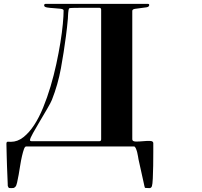

<svg xmlns="http://www.w3.org/2000/svg" viewBox="-20 -753 1040 987"><path d="M114 0Q108 0 103 14Q98 28 93 49.5Q88 71 84 96.5Q80 122 76 145Q72 168 68 185Q64 202 60 206Q54 212 51 213Q48 214 40 214Q30 214 27 213.5Q24 213 20 203Q20 202 19.5 187.5Q19 173 18 150.5Q17 128 16 101Q15 74 14.5 50Q14 26 13.5 8.5Q13 -9 13 -14Q13 -25 21 -24.5Q29 -24 36 -24Q70 -24 100 -47.5Q130 -71 155.5 -110Q181 -149 202 -200.5Q223 -252 240 -309Q257 -366 269.5 -424Q282 -482 290.5 -534.5Q299 -587 303 -630Q307 -673 307 -699Q307 -706 291.5 -708Q276 -710 257 -711Q238 -712 222.5 -714.5Q207 -717 207 -725Q207 -733 214 -733H741Q747 -733 747 -727Q747 -718 733.5 -715.5Q720 -713 703.5 -711.5Q687 -710 673.5 -707.5Q660 -705 660 -697V-37Q660 -26 677 -25.5Q694 -25 714 -27Q734 -29 751 -28.5Q768 -28 768 -17Q768 -3 768 29.5Q768 62 767.5 98Q767 134 765.5 164.5Q764 195 761 204Q757 215 746.5 214Q736 213 727 213Q724 213 722 202Q720 191 719 188L692 66Q691 62 689.5 51Q688 40 685 29Q682 18 678 9Q674 0 669 0ZM337 -711Q334 -709 332.5 -702Q331 -695 330.5 -686Q330 -677 329.5 -669Q329 -661 329 -658Q327 -635 324.5 -612.5Q322 -590 319 -567Q308 -483 293 -401Q278 -319 247 -240Q241 -225 222.5 -193.5Q204 -162 184.5 -129Q165 -96 149.5 -68.5Q134 -41 134 -32Q134 -30 137 -28.5Q140 -27 142 -27H490Q500 -27 500 -37V-703Q500 -713 490 -713Q482 -713 458.5 -713Q435 -713 408.5 -713Q382 -713 361 -712.5Q340 -712 337 -711Z"/></svg>

Font: SoukouMincho
Style: Regular
Weight: 400
Designer: Dr. Ken Lunde (project architect, glyph set definition & overall production); Masataka HATTORI  (production & ideograph 
Foundry: Adobe Systems Incorporated
Version: Version 1.00